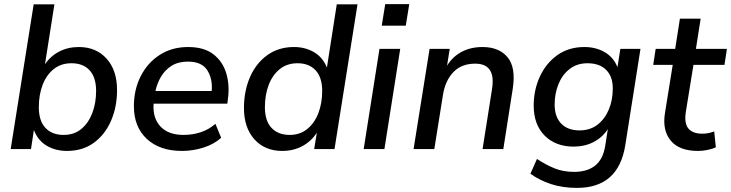

<svg xmlns="http://www.w3.org/2000/svg" viewBox="-20 -726 3560 935"><path d="M306 9Q251 9 208 -16Q165 -41 145 -93L131 0H32L144 -705H245L199 -413Q226 -453 268.5 -475Q311 -497 364 -497Q448 -497 499 -440.5Q550 -384 550 -287Q550 -206 521 -138.5Q492 -71 437.5 -31Q383 9 306 9ZM290 -69Q341 -69 376 -98Q411 -127 429.5 -175.5Q448 -224 448 -283Q448 -349 416.5 -383.5Q385 -418 328 -418Q277 -418 241.5 -389.5Q206 -361 187.5 -312.5Q169 -264 169 -204Q169 -138 201 -103.5Q233 -69 290 -69Z M866 9Q758 9 695 -49.5Q632 -108 632 -209Q632 -289 665 -354.5Q698 -420 757.5 -458.5Q817 -497 896 -497Q974 -497 1019.5 -461.5Q1065 -426 1082 -368.5Q1099 -311 1090 -245L1087 -221H728Q723 -151 761.5 -110Q800 -69 873 -69Q918 -69 957.5 -82Q997 -95 1029 -123L1057 -55Q1023 -24 971.5 -7.5Q920 9 866 9ZM895 -426Q848 -426 815.5 -405.5Q783 -385 764 -352.5Q745 -320 737 -283H1011Q1016 -343 989 -384.5Q962 -426 895 -426Z M1354 9Q1270 9 1219 -47.5Q1168 -104 1168 -200Q1168 -282 1197 -349.5Q1226 -417 1281 -457Q1336 -497 1412 -497Q1466 -497 1509 -472Q1552 -447 1572 -397L1620 -705H1721L1609 0H1510L1523 -80Q1496 -38 1452.5 -14.5Q1409 9 1354 9ZM1391 -69Q1441 -69 1476.5 -98Q1512 -127 1530.5 -175.5Q1549 -224 1549 -283Q1549 -349 1517 -383.5Q1485 -418 1429 -418Q1378 -418 1342.5 -389.5Q1307 -361 1288.5 -312.5Q1270 -264 1270 -204Q1270 -138 1302 -103.5Q1334 -69 1391 -69Z M1839 -601 1856 -706H1973L1956 -601ZM1751 0 1828 -488H1929L1852 0Z M1994 0 2072 -488H2170L2157 -406Q2184 -450 2228 -473.5Q2272 -497 2330 -497Q2410 -497 2451.5 -447.5Q2493 -398 2477 -294L2431 0H2330L2376 -292Q2396 -416 2294 -416Q2227 -416 2187.5 -374.5Q2148 -333 2137 -263L2095 0Z M2790 189Q2720 189 2663.5 170.5Q2607 152 2563 120L2595 48Q2639 77 2681 94Q2723 111 2776 111Q2839 111 2877.5 81Q2916 51 2927 -14L2940 -97Q2913 -56 2870 -34Q2827 -12 2774 -12Q2686 -12 2632.5 -65.5Q2579 -119 2579 -212Q2579 -287 2608.5 -352Q2638 -417 2693.5 -457Q2749 -497 2826 -497Q2881 -497 2924 -472.5Q2967 -448 2987 -399L3001 -488H3099L3025 -19Q2992 189 2790 189ZM2802 -91Q2854 -91 2890 -119Q2926 -147 2945 -193Q2964 -239 2964 -293Q2965 -352 2932.5 -385Q2900 -418 2841 -418Q2790 -418 2754 -390Q2718 -362 2699.5 -316Q2681 -270 2681 -217Q2681 -157 2713 -124Q2745 -91 2802 -91Z M3379 9Q3288 9 3246.5 -41Q3205 -91 3218 -174L3256 -410H3161L3173 -488H3268L3291 -635H3392L3369 -488H3520L3508 -410H3357L3320 -182Q3311 -125 3332.5 -100Q3354 -75 3400 -75Q3417 -75 3431 -78Q3445 -81 3458 -86L3466 -9Q3451 -1 3426.5 4Q3402 9 3379 9Z"/></svg>

Font: Nunito Sans SemiBold
Style: Italic
Weight: 600
Italic angle: -9°
Designer: Vernon Adams
Foundry: Vernon Adams
Version: Version 3.006; ttfautohint (v1.8.3)